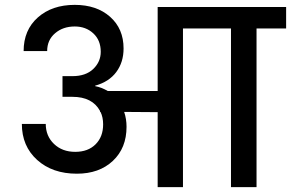

<svg xmlns="http://www.w3.org/2000/svg" viewBox="-20 -769 1196 789"><path d="M277.8 -456.1Q332.5 -456.1 363.3 -485.6Q394 -515.1 394 -556.2Q394 -603.5 363.5 -631.8Q333 -660.2 287.1 -660.2Q238.8 -660.2 206.3 -632.3Q173.8 -604.5 173.8 -559.1H77.1Q77.1 -645.5 135.5 -697.3Q193.8 -749 287.1 -749Q377 -749 432.4 -700Q487.8 -650.9 487.8 -569.8Q487.8 -513.2 457.8 -472.9Q427.7 -432.6 371.1 -417V-415Q397 -410.2 422.9 -395H627.9V-740.2H1155.8V-651.9H1034.2V0H929.2V-651.9H731.9V0H627.9V-308.1L490.2 -309.1Q500 -280.3 500 -248Q500 -160.6 443.8 -107.9Q387.7 -55.2 295.9 -55.2Q195.3 -55.2 132.6 -111.8Q69.8 -168.5 69.8 -259.8H168Q168 -210 201.9 -177.5Q235.8 -145 289.1 -145Q341.8 -145 372.8 -176Q403.8 -207 403.8 -257.8Q403.8 -287.1 393.1 -309.1H391.1V-313Q359.4 -371.1 277.8 -371.1H236.8V-456.1Z"/></svg>

Font: SVN-Poppins Medium
Style: Regular
Weight: 500
Designer: Ninad Kale (Devanagari), Jonny Pinhorn (Latin)
Foundry: Indian Type Foundry
Version: Version 3.002 2017